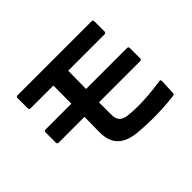

<svg xmlns="http://www.w3.org/2000/svg" viewBox="-151 -1014 1301 1301"><g transform="rotate(-45 500.0 -363.0)"><path d="M892 -333V-431C892 -441 887 -445 878 -445H486L488 -618H836C845 -618 850 -623 850 -632V-729C850 -738 845 -743 836 -743H128C119 -743 114 -738 114 -729V-632C114 -623 119 -618 128 -618H346C346 -562 346 -504 345 -445H98C89 -445 84 -441 84 -431V-333C84 -324 89 -319 98 -319H345L343 -173C343 -47 415 1 530 11C566 14 613 17 666 17C728 17 798 14 870 5C878 4 883 -1 883 -10L888 -118C889 -127 884 -132 878 -132H877L873 -131C794 -119 716 -113 650 -113C617 -113 588 -115 562 -118C506 -124 484 -148 484 -202V-319H878C887 -319 892 -324 892 -333Z"/></g></svg>

Font: LINE Seed JP_OTF Bold
Style: Regular
Weight: 700
Designer: LINE & Fontrix & Fontworks
Version: Version 1.009